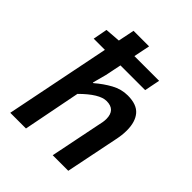

<svg xmlns="http://www.w3.org/2000/svg" viewBox="-200 -820 934 934"><g transform="rotate(45 267.5 -353.0)"><path d="M30 0 139 -542H62L76 -616L155 -622L172 -706H279L262 -622H432L416 -542H246L229 -459L210 -388H214Q251 -420 291 -442Q331 -464 375 -464Q437 -464 464.5 -431.5Q492 -399 492 -340Q492 -323 490 -306.5Q488 -290 484 -271L429 0H322L374 -257Q378 -274 380 -286Q382 -298 382 -309Q382 -372 321 -372Q272 -372 196 -296L138 0Z"/></g></svg>

Font: Source Sans 3 Semibold
Style: Italic
Weight: 600
Italic angle: -11°
Designer: Paul D. Hunt
Foundry: Adobe
Version: Version 3.052;hotconv 1.1.0;makeotfexe 2.6.0